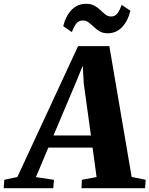

<svg xmlns="http://www.w3.org/2000/svg" viewBox="-100 -987 784 1007"><path d="M-80.5 0 -77.5 -44 -9 -58.5 309.5 -745H473.5L590.5 -59L664 -44L661 0H327.5L329.5 -44L406.5 -58.5L385.5 -213H153.5L88.5 -58L183 -44L179.5 0ZM180.5 -276.5H377L339.5 -547.5L334 -642.5L300 -559ZM464.5 -812.5Q439.5 -812.5 422.5 -822.8Q405.5 -833 392 -846Q378.5 -859 365.2 -869.2Q352 -879.5 334.5 -879.5Q311.5 -879.5 299 -862.2Q286.5 -845 277 -818.5L231.5 -850Q245 -904 275.8 -935.5Q306.5 -967 351.5 -967Q377.5 -967 395.2 -957.2Q413 -947.5 426.2 -934.5Q439.5 -921.5 452.5 -911.2Q465.5 -901 481.5 -900.5Q504 -900 516.5 -917.8Q529 -935.5 538.5 -961.5L584 -930.5Q570.5 -876 539.8 -844.2Q509 -812.5 464.5 -812.5Z"/></svg>

Font: Merriweather 48pt Black
Style: Italic
Weight: 900
Italic angle: -7.8°
Version: Version 2.101